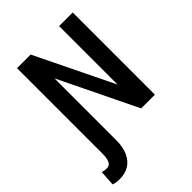

<svg xmlns="http://www.w3.org/2000/svg" viewBox="-259 -836 1174 1174"><g transform="rotate(-45 328.0 -249.0)"><path d="M106.9 -440.4H224.6V29.3Q224.6 88.4 206.1 129.6Q187.5 170.9 153.3 192.1Q119.1 213.4 72.3 213.4Q57.1 213.4 44.4 211.7Q31.7 210 17.6 205.1L23.9 105Q32.7 107.4 42.7 109.1Q52.7 110.8 62 110.8Q77.1 110.8 86.9 102.3Q96.7 93.8 101.8 75.4Q106.9 57.1 106.9 29.3ZM588.4 -710.9V0H469.7L224.6 -504.9V0H106.9V-710.9H224.6L470.7 -205.1V-710.9Z"/></g></svg>

Font: Roboto Condensed Medium
Style: Regular
Weight: 500
Designer: Christian Robertson
Foundry: Google
Version: Version 3.0